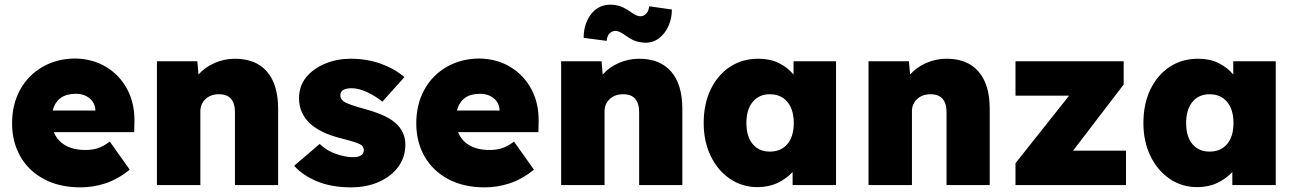

<svg xmlns="http://www.w3.org/2000/svg" viewBox="-20 -797 5585 827"><path d="M327 10Q236 10 169.5 -25.5Q103 -61 67.5 -123.5Q32 -186 32 -266Q32 -347 66.5 -410Q101 -473 162.5 -508.5Q224 -544 302 -545Q379 -544 437.5 -508.5Q496 -473 528.5 -411.5Q561 -350 559 -270L558 -228H212Q226 -192 260.5 -171.5Q295 -151 348 -151Q379 -151 402.5 -159Q426 -167 453 -187L539 -66Q486 -24 433.5 -7Q381 10 327 10ZM306 -393Q226 -393 207 -321H391Q390 -353 366.5 -373Q343 -393 306 -393Z M656 0V-533H830L835 -476Q862 -507 904 -525.5Q946 -544 992 -544Q1082 -544 1130 -488.5Q1178 -433 1178 -328V0H992V-313Q992 -392 922 -391Q887 -391 865 -370Q843 -349 843 -318V0Z M1491 10Q1408 10 1345.5 -16Q1283 -42 1247 -83L1357 -177Q1388 -147 1428.5 -133.5Q1469 -120 1500 -120Q1547 -120 1547 -151Q1547 -168 1530 -176Q1513 -185 1446 -202Q1360 -224 1315 -265Q1293 -286 1280.5 -313Q1268 -340 1268 -374Q1268 -427 1299.5 -465Q1331 -503 1382 -523.5Q1433 -544 1490 -544Q1560 -544 1619 -523Q1678 -502 1722 -465L1627 -359Q1601 -381 1563.5 -399Q1526 -417 1495 -417Q1446 -417 1446 -386Q1446 -367 1467 -356Q1476 -351 1498 -343.5Q1520 -336 1560 -325Q1606 -312 1640 -295.5Q1674 -279 1695 -256Q1726 -221 1726 -174Q1726 -120 1695.5 -78.5Q1665 -37 1612 -13.5Q1559 10 1491 10Z M2068 10Q1977 10 1910.5 -25.5Q1844 -61 1808.5 -123.5Q1773 -186 1773 -266Q1773 -347 1807.5 -410Q1842 -473 1903.5 -508.5Q1965 -544 2043 -545Q2120 -544 2178.5 -508.5Q2237 -473 2269.5 -411.5Q2302 -350 2300 -270L2299 -228H1953Q1967 -192 2001.5 -171.5Q2036 -151 2089 -151Q2120 -151 2143.5 -159Q2167 -167 2194 -187L2280 -66Q2227 -24 2174.5 -7Q2122 10 2068 10ZM2047 -393Q1967 -393 1948 -321H2132Q2131 -353 2107.5 -373Q2084 -393 2047 -393Z M2397 0V-533H2571L2576 -476Q2603 -507 2645 -525.5Q2687 -544 2733 -544Q2823 -544 2871 -488.5Q2919 -433 2919 -328V0H2733V-313Q2733 -392 2663 -391Q2628 -391 2606 -370Q2584 -349 2584 -318V0ZM2760 -613Q2744 -613 2724.5 -618Q2705 -623 2679 -641Q2661 -654 2650 -659Q2639 -664 2632 -664Q2617 -664 2606 -653.5Q2595 -643 2593 -621L2494 -634Q2494 -694 2525.5 -735.5Q2557 -777 2611 -777Q2627 -777 2645.5 -772Q2664 -767 2690 -750Q2701 -742 2714 -734.5Q2727 -727 2739 -727Q2752 -727 2763 -737.5Q2774 -748 2776 -770L2874 -756Q2874 -718 2859.5 -685.5Q2845 -653 2819.5 -633Q2794 -613 2760 -613Z M3243 9Q3177 9 3124.5 -26.5Q3072 -62 3041.5 -124.5Q3011 -187 3011 -267Q3011 -349 3041 -411.5Q3071 -474 3124 -509Q3177 -544 3246 -544Q3297 -544 3334.5 -525.5Q3372 -507 3398 -476V-533H3581V0H3394V-56Q3367 -27 3329 -9Q3291 9 3243 9ZM3296 -144Q3344 -144 3371.5 -176.5Q3399 -209 3399 -267Q3399 -325 3371.5 -358Q3344 -391 3296 -391Q3249 -391 3222 -358Q3195 -325 3195 -267Q3195 -209 3222 -176.5Q3249 -144 3296 -144Z M3721 0V-533H3895L3900 -476Q3927 -507 3969 -525.5Q4011 -544 4057 -544Q4147 -544 4195 -488.5Q4243 -433 4243 -328V0H4057V-313Q4057 -392 3987 -391Q3952 -391 3930 -370Q3908 -349 3908 -318V0Z M4354 0V-94L4585 -385H4354V-533H4820V-433L4602 -148H4830V0Z M5137 9Q5071 9 5018.5 -26.5Q4966 -62 4935.5 -124.5Q4905 -187 4905 -267Q4905 -349 4935 -411.5Q4965 -474 5018 -509Q5071 -544 5140 -544Q5191 -544 5228.5 -525.5Q5266 -507 5292 -476V-533H5475V0H5288V-56Q5261 -27 5223 -9Q5185 9 5137 9ZM5190 -144Q5238 -144 5265.5 -176.5Q5293 -209 5293 -267Q5293 -325 5265.5 -358Q5238 -391 5190 -391Q5143 -391 5116 -358Q5089 -325 5089 -267Q5089 -209 5116 -176.5Q5143 -144 5190 -144Z"/></svg>

Font: Lexend Deca ExtraBold
Style: Regular
Weight: 800
Designer: Bonnie Shaver-Troup, Thomas Jockin
Foundry: Lexend
Version: Version 1.008; ttfautohint (v1.8.4.7-5d5b)